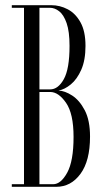

<svg xmlns="http://www.w3.org/2000/svg" viewBox="-20 -720 390 740"><path d="M25.5 0V-10H72.5V-690H25.5V-700H177.5Q211 -700 241 -684.2Q271 -668.5 290.2 -634Q309.5 -599.5 309.5 -543Q309.5 -488 293.2 -451.2Q277 -414.5 253 -394.8Q229 -375 205.5 -371Q230 -370 258.2 -351.8Q286.5 -333.5 306.8 -294.8Q327 -256 327 -193.5Q327 -100 290.2 -50Q253.5 0 197 0ZM132 -375.5H173.5Q204 -375.5 226 -415Q248 -454.5 248 -543Q248 -598.5 236.8 -630.8Q225.5 -663 208.2 -676.5Q191 -690 172.5 -690H132ZM132 -10H185Q214.5 -10 239 -54.5Q263.5 -99 263.5 -192.5Q263.5 -282 234.5 -323.8Q205.5 -365.5 173.5 -365.5H132Z"/></svg>

Font: Imbue 100pt Light
Style: Regular
Weight: 300
Designer: Tyler Finck
Foundry: Etcetera Type Company
Version: Version 1.102; ttfautohint (v1.8.3)